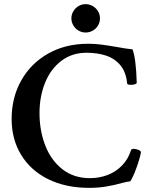

<svg xmlns="http://www.w3.org/2000/svg" viewBox="-20 -885 711 918"><path d="M35.6 -315.9Q35.6 -418.9 81.8 -500.7Q127.9 -582.5 210.9 -629.2Q293.9 -675.8 401.4 -675.8Q433.1 -675.8 462.2 -672.1Q491.2 -668.5 537.1 -660.6Q584 -651.9 613.8 -648.9Q630.4 -604 633.8 -490.2Q633.8 -484.4 622.6 -481.4Q611.3 -478.5 599.9 -479.7Q588.4 -481 587.9 -485.8Q583 -540 555.7 -572.8Q528.3 -605.5 487.1 -619.1Q445.8 -632.8 393.6 -632.8Q324.2 -632.8 273.2 -594Q222.2 -555.2 195.6 -489.5Q168.9 -423.8 168.9 -344.2Q168.9 -260.3 196.5 -189.2Q224.1 -118.2 278.6 -75.7Q333 -33.2 409.7 -33.2Q454.6 -33.2 494.4 -48.3Q534.2 -63.5 563.5 -93.8Q592.8 -124 606.9 -168Q608.4 -172.4 615.5 -173.1Q622.6 -173.8 631.6 -171.6Q640.6 -169.4 647 -166Q653.8 -162.1 653.8 -157.2Q649.4 -129.4 632.6 -83Q615.7 -36.6 603 -18.1Q583 -15.6 565.9 -10.7Q526.4 0.5 488 6.8Q449.7 13.2 406.2 13.2Q294.4 13.2 210.4 -28.3Q126.5 -69.8 81.1 -144.5Q35.6 -219.2 35.6 -315.9ZM321.3 -797.4Q321.3 -815.4 330.6 -831.1Q339.8 -846.7 355.5 -856Q371.1 -865.2 389.2 -865.2Q406.7 -865.2 422.6 -856.4Q438.5 -847.7 448.2 -832Q458 -816.4 458 -797.4Q458 -778.8 448.7 -763.2Q439.5 -747.6 423.6 -738.5Q407.7 -729.5 389.2 -729.5Q371.1 -729.5 355.5 -738.8Q339.8 -748 330.6 -763.7Q321.3 -779.3 321.3 -797.4Z"/></svg>

Font: Junicode Two Beta VF
Style: Regular
Weight: 400
Designer: Peter S. Baker
Foundry: Briery Creek Software
Version: Version 1.031 beta; ttfautohint (v1.8.1.43-b0c9)